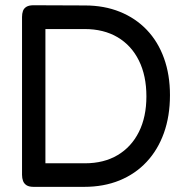

<svg xmlns="http://www.w3.org/2000/svg" viewBox="-20 -709 732 739"><path d="M109.2 10.2Q91.8 10.2 82.1 4Q72.5 -2.2 68.6 -12.8Q64.8 -23.2 64.8 -36V-643.8Q64.8 -656.8 68.4 -666.9Q72 -677 82 -683Q92 -689 110.2 -688.8L307 -688Q381 -688 441.4 -663.6Q501.8 -639.2 545 -594Q588.2 -548.8 611.2 -485Q634.2 -421.2 634.2 -342.8Q634.2 -262.2 610.9 -197.1Q587.5 -132 544.2 -85.8Q501 -39.5 440.1 -14.6Q379.2 10.2 304 10.2ZM154.8 -80.5H307Q379.8 -80.5 432.8 -112Q485.8 -143.5 514.6 -201.2Q543.5 -259 543.5 -338Q543.5 -417.8 514.6 -476Q485.8 -534.2 432.4 -565.8Q379 -597.2 306 -597.2H154.8Z"/></svg>

Font: Fredoka Light
Style: Regular
Weight: 300
Designer: Ben Nathan
Foundry: Milena B. Brandão, Ben Nathan
Version: Version 2.001